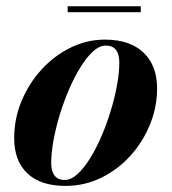

<svg xmlns="http://www.w3.org/2000/svg" viewBox="-20 -600 566 630"><path d="M195 10Q113.5 10 70 -31Q26.5 -72 26.5 -147Q26.5 -210 50.5 -268Q74.5 -326 116 -371.5Q157.5 -417 211.2 -443.5Q265 -470 324.5 -470Q406 -470 450.8 -427.5Q495.5 -385 495.5 -310Q495.5 -248.5 472 -191Q448.5 -133.5 407.2 -88.2Q366 -43 311.5 -16.5Q257 10 195 10ZM192.5 -9.5Q213 -9.5 234 -28.5Q255 -47.5 275 -79.5Q295 -111.5 312.5 -152Q330 -192.5 343.2 -236Q356.5 -279.5 364 -320.8Q371.5 -362 371.5 -395.5Q371.5 -421 360.8 -435.8Q350 -450.5 327 -450.5Q306.5 -450.5 285.5 -431.5Q264.5 -412.5 244.5 -380.2Q224.5 -348 207 -307.8Q189.5 -267.5 176.2 -224Q163 -180.5 155.5 -139.2Q148 -98 148 -64.5Q148 -39 158.8 -24.2Q169.5 -9.5 192.5 -9.5ZM202 -560V-579.5H442V-560Z"/></svg>

Font: Bodoni Moda 11pt
Style: Bold Italic
Weight: 700
Italic angle: -13°
Designer: Owen Earl
Foundry: indestructible type
Version: Version 2.004